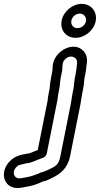

<svg xmlns="http://www.w3.org/2000/svg" viewBox="-24 -747 515 990"><path d="M276.3 -262 281.9 -290C285.8 -309.5 285.3 -327.1 288.5 -343L296.3 -382C298 -390.7 296.9 -396.3 298.2 -407.2L299.2 -417.2C300.3 -426.8 305.3 -435.4 312.4 -442.2C340.2 -468.4 376.9 -452.1 373.3 -421.8C371.3 -401.7 370.2 -386.7 366.7 -369L361.5 -343C361.4 -342.4 361.2 -341.5 361.2 -341.1L359.5 -327.7C358.3 -315.1 356.9 -302.7 355.5 -293.3L349.3 -262C345.4 -242.7 343.5 -222.7 340.5 -208L287 60C278.9 100.9 264.5 110.3 228.5 126.6C218.4 131.3 206.1 137 198.6 139.3C181.3 142.4 176.1 147.4 174.9 147.9C154.7 155.7 137.2 163 110.3 167.4C79.4 172.8 70.2 175.8 58.4 167.3C45.2 157.8 41.5 136.7 57.6 117.4C69.3 103.5 77.1 103.3 110 95.5L127.6 92.7C128.9 92.5 130.6 92 131.6 91.7C155.5 84.3 174.2 74.5 191 68.8C207.9 64.9 215.5 52.8 217.2 44L271.7 -229C274 -240.3 274.2 -251.5 276.3 -262ZM422.7 -414C428.6 -443.7 422.3 -467.3 405.7 -484.8C355 -538.4 256.9 -483.3 248.5 -412.8L247.5 -402.8C246.5 -394.8 246 -387.9 245.8 -379.6L238.5 -343C234.5 -323 233.8 -307.4 231.7 -289L226.3 -262C224 -250.5 222.6 -240.7 221.4 -227.6L170.7 26.4C154.9 32.5 141.7 38.9 127.2 43.7L110.6 46.3C83.8 50.7 48.3 57.7 20.8 90.6C-16.6 135.4 -8.3 187 23.3 209.7C52.6 230.7 85.8 220.7 109 216.6C136.6 212.2 159.6 206.2 186.3 193.5C188.9 192.4 194.6 189.6 196.4 188.8C212.1 186.8 227.4 179 242.8 171C284.8 151.8 324.7 121.9 337 60L390.5 -208C394.2 -226.4 396.2 -246.2 399.3 -262L405.7 -294C408.2 -306.7 408.8 -317.4 410.2 -332.3L411.7 -344L416.7 -369C421.4 -392.8 420.1 -401.2 422.7 -414ZM344 -641C348 -661.2 367.1 -677 387.7 -677C408.1 -677 423.4 -658 419.3 -637.5C415.4 -618 396.1 -602 375.7 -602C353.9 -602 339.7 -619.8 344 -641ZM294 -641C284.1 -591.8 316.6 -552 365.7 -552C412.7 -552 459.7 -589.5 469.3 -637.5C479 -686.1 446.3 -727 397.6 -727C350.2 -727 303.6 -689.2 294 -641Z"/></svg>

Font: Smoothie
Style: OutlineIt
Weight: 400
Foundry: Cannot Into Space Fonts
Version: Version 0.8